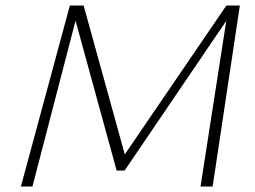

<svg xmlns="http://www.w3.org/2000/svg" viewBox="-20 -678 928 698"><path d="M709 0 808 -637 829 -641 433 -58H404L248 -627L255 -658H284L438 -101H423L803 -658H852L753 0ZM56 0 234 -658H269L98 0Z"/></svg>

Font: Ysabeau ExtraLight
Style: Italic
Weight: 250
Italic angle: -12°
Version: Version 2.000;gftools[0.9.27.dev2+g8671c4b]